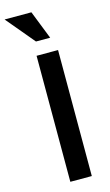

<svg xmlns="http://www.w3.org/2000/svg" viewBox="-181 -995 599 1045"><g transform="rotate(-15 119.0 -473.0)"><path d="M78 0V-710H199V0ZM112 -946 175 -786H95L-39 -946Z"/></g></svg>

Font: Rising Sun SemiBold
Style: Regular
Weight: 600
Designer: Matt McInerney, Pablo Impallari, Rodrigo Fuenzalida (Raleway font), Stephen Hutchings (Greek), Cristiano Sobral (main ch
Foundry: The Rising Sun Project Authors
Version: Version 4.327; ttfautohint (v1.8.4.7-5d5b-dirty)